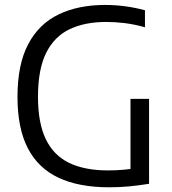

<svg xmlns="http://www.w3.org/2000/svg" viewBox="-20 -770 714 796"><path d="M432.5 6.5Q307.5 6.5 223 -33Q138.5 -72.5 95.5 -155.2Q52.5 -238 52.5 -368.5Q52.5 -503 97 -587Q141.5 -671 223 -710.2Q304.5 -749.5 415.5 -749.5Q457.5 -749.5 498.8 -744Q540 -738.5 581 -727.5V-657Q536 -669.5 497 -674.2Q458 -679 420 -679Q332 -679 268.8 -649Q205.5 -619 171.5 -551Q137.5 -483 137.5 -368.5Q137.5 -260 170 -192.8Q202.5 -125.5 267 -94.5Q331.5 -63.5 427.5 -63.5Q463.5 -63.5 494.8 -66.5Q526 -69.5 553 -74.5L521 -41V-360H598V-8Q551 -0.5 512 3Q473 6.5 432.5 6.5Z"/></svg>

Font: Encode Sans Condensed Thin
Style: Regular
Weight: 400
Version: Version 3.002